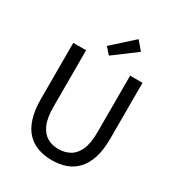

<svg xmlns="http://www.w3.org/2000/svg" viewBox="-204 -999 1055 1141"><g transform="rotate(30 323.5 -428.5)"><path d="M324 12Q272 12 228.5 -3Q185 -18 153 -51.5Q121 -85 103.5 -139.5Q86 -194 86 -273V-656H174V-270Q174 -192 194 -147.5Q214 -103 247.5 -84Q281 -65 324 -65Q367 -65 401.5 -84Q436 -103 456 -147.5Q476 -192 476 -270V-656H561V-273Q561 -194 543 -139.5Q525 -85 493 -51.5Q461 -18 418 -3Q375 12 324 12ZM307 -696 268 -740 411 -869 461 -811Z"/></g></svg>

Font: Assistant Medium
Style: Regular
Weight: 500
Designer: Hebrew By Ben Nathan, Latin by Paul Hunt
Version: Version 3.000